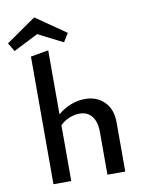

<svg xmlns="http://www.w3.org/2000/svg" viewBox="-131 -974 769 1040"><g transform="rotate(-10 254.0 -454.0)"><path d="M131 -816 -5 -747 -33 -794 131 -908 296 -794 267 -747ZM472 -271V0H374V-236Q374 -290 350 -321Q326 -352 282 -352Q254 -352 225.5 -340.5Q197 -329 175 -307V0H77V-702L175 -719V-367Q208 -395 246.5 -410Q285 -425 325 -425Q390 -425 431 -383.5Q472 -342 472 -271Z"/></g></svg>

Font: Ysabeau Infant Semibold
Style: Regular
Weight: 600
Designer: Christian Thalmann (Catharsis Fonts)
Version: Version 0.003